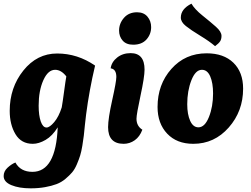

<svg xmlns="http://www.w3.org/2000/svg" viewBox="-26 -775 1372 1048"><path d="M286 -483Q397 -483 493 -417Q461 -282 444 -150Q441 -130 437.5 -93.5Q434 -57 431.5 -35Q429 -13 423.5 20Q418 53 411.5 74Q405 95 393.5 122Q382 149 367.5 166Q353 183 331 201.5Q309 220 282.5 230Q256 240 220 246.5Q184 253 141 253Q78 253 36 235.5Q-6 218 -6 186Q-6 160 15 140.5Q36 121 58 112Q86 163 151 163Q279 163 289 -80Q260 -33 223 -11.5Q186 10 153 10Q90 10 58.5 -42.5Q27 -95 27 -170Q27 -297 101.5 -390Q176 -483 286 -483ZM228 -79Q245 -79 270 -108.5Q295 -138 311 -189Q316 -217 324 -277Q332 -337 336 -358Q308 -394 275 -394Q236 -394 210.5 -337Q185 -280 185 -198Q185 -145 196.5 -112Q208 -79 228 -79Z M687 -485Q763 -485 763 -395Q763 -355 741 -253Q719 -151 719 -127Q719 -87 751 -67Q737 -29 709.5 -9.5Q682 10 649 10Q564 10 564 -81Q564 -128 586.5 -229Q609 -330 609 -355Q609 -398 578 -402Q583 -437 613.5 -461Q644 -485 687 -485ZM701 -531Q663 -531 643.5 -553.5Q624 -576 624 -608Q624 -647 650.5 -677.5Q677 -708 722 -708Q759 -708 779 -684Q799 -660 799 -627Q799 -588 773.5 -559.5Q748 -531 701 -531Z M1076 -394Q1041 -394 1018.5 -336.5Q996 -279 996 -206Q996 -151 1012 -115.5Q1028 -80 1057 -80Q1092 -80 1114.5 -136.5Q1137 -193 1137 -265Q1137 -322 1121.5 -358Q1106 -394 1076 -394ZM1029 10Q939 10 886.5 -45.5Q834 -101 834 -191Q834 -314 909.5 -399Q985 -484 1102 -484Q1195 -484 1248 -432.5Q1301 -381 1301 -291Q1301 -168 1222.5 -79Q1144 10 1029 10ZM1019 -755Q1037 -724 1079.5 -690Q1122 -656 1152.5 -629Q1183 -602 1183 -579Q1183 -561 1175.5 -549.5Q1168 -538 1148 -523Q1118 -549 1067 -580Q1016 -611 988.5 -633Q961 -655 961 -679Q961 -726 1019 -755Z"/></svg>

Font: Overlock Black
Style: Italic
Weight: 900
Designer: Dario Muhafara
Foundry: Dario Manuel Muhafara
Version: Version 1.002